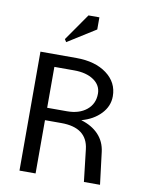

<svg xmlns="http://www.w3.org/2000/svg" viewBox="-77 -709 564 763"><g transform="rotate(10 205.0 -327.5)"><path d="M149 -535 142 -546 218 -655H262V-606ZM55 0V-480H200Q276 -480 322.5 -445.5Q369 -411 369 -355Q369 -315 339.5 -284Q310 -253 262 -240Q306 -227 332.5 -199Q359 -171 364 -130L380 0H315L300 -130Q290 -215 186 -215H120V0ZM120 -265H200Q249 -265 279 -289.5Q309 -314 309 -355Q309 -389 279 -409.5Q249 -430 200 -430H120Z"/></g></svg>

Font: Glametrix
Style: Regular
Weight: 500
Designer: gluk
Foundry: gluk
Version: Version 0.40